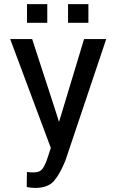

<svg xmlns="http://www.w3.org/2000/svg" viewBox="-20 -900 558 930"><path d="M250 -359.9 265.1 -311.5H266.6L387.2 -710.9H494.6L297.4 -124Q271 -57.6 241.5 -23.7Q211.9 10.3 150.4 10.3Q140.1 10.3 127.4 8.8Q114.7 7.3 109.4 5.9L110.4 -67.4Q114.3 -65.9 125.5 -65.4Q136.7 -64.9 144 -64.9Q173.8 -64.9 187.5 -84.7Q201.2 -104.5 213.9 -146L226.1 -183.6L29.3 -710.9H135.7ZM408.2 -789.6H309.6V-879.9H408.2ZM209 -789.6H110.8V-879.9H209Z"/></svg>

Font: Franco
Style: Regular
Weight: 400
Designer: Google
Version: Version 1.200311; 2013